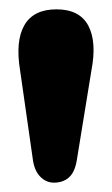

<svg xmlns="http://www.w3.org/2000/svg" viewBox="-20 -803 239 411"><path d="M95.5 -412Q79.2 -412 66.8 -424.2Q54.4 -436.3 50.7 -458.9L23.1 -651.8Q12.6 -715.2 32.2 -749.1Q51.8 -783 100.8 -783Q150.3 -783 168.9 -748.3Q187.5 -713.5 175.7 -652.2L144.1 -458.1Q139.6 -433.5 127.1 -422.8Q114.6 -412 95.5 -412Z"/></svg>

Font: Fraunces SuperSoft Wonky
Style: Regular
Weight: 900
Version: Version 1.000;[b76b70a41]